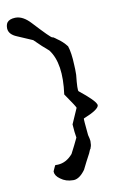

<svg xmlns="http://www.w3.org/2000/svg" viewBox="-88 -856 558 879"><g transform="rotate(-10 191.0 -417.0)"><path d="M8.8 -791Q19.5 -804.7 45.9 -805.7Q47.9 -805.7 48.8 -805.7Q83 -805.7 117.2 -768.6Q154.3 -728.5 174.8 -708Q195.3 -687.5 199.2 -687.5Q202.1 -688.5 205.1 -685.5Q209 -683.6 218.8 -675.8Q244.1 -659.2 262.7 -634.8Q273.4 -603.5 275.4 -546.9Q275.4 -537.1 276.4 -525.4Q276.4 -513.7 276.4 -500Q268.6 -427.7 274.4 -423.8Q341.8 -370.1 348.6 -349.6Q349.6 -347.7 349.6 -346.7Q349.6 -326.2 276.4 -296.9Q274.4 -296.9 282.2 -218.8Q287.1 -201.2 288.1 -190.4Q288.1 -168.9 284.2 -162.1Q282.2 -157.2 282.2 -155.3Q279.3 -152.3 278.3 -149.4Q277.3 -146.5 272.5 -135.7Q252 -97.7 236.3 -65.4Q210 -29.3 183.6 -27.3Q180.7 -27.3 178.7 -27.3Q145.5 -27.3 121.1 -45.9Q98.6 -61.5 97.7 -81.1Q97.7 -83 106.4 -101.6Q107.4 -103.5 110.4 -109.4Q112.3 -109.4 116.2 -109.4Q119.1 -109.4 123 -109.4Q162.1 -111.3 192.4 -146.5Q211.9 -183.6 227.5 -216.8Q224.6 -237.3 223.6 -244.1Q223.6 -251 220.7 -279.3Q250 -347.7 252 -350.6Q253.9 -353.5 207 -420.9Q226.6 -563.5 174.8 -630.9Q146.5 -654.3 110.4 -690.4Q107.4 -692.4 40 -720.7Q3.9 -735.4 2 -762.7Q2 -764.6 2 -765.6Q2 -781.2 8.8 -791Z"/></g></svg>

Font: Tolkien Dwarf Runes
Style: Regular
Weight: 400
Version: Regular